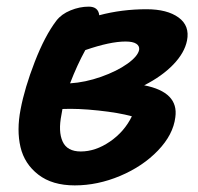

<svg xmlns="http://www.w3.org/2000/svg" viewBox="-20 -540 597 578"><path d="M205.1 18.1Q137.2 18.1 95.5 -14.2Q53.7 -46.4 41.7 -97.2Q29.8 -147.9 42 -210.9Q54.2 -275.4 84.7 -354Q115.2 -432.6 149.9 -478Q165 -497.6 192.4 -508.8Q219.7 -520 247.1 -520Q275.9 -520 278.8 -494.1Q346.7 -512.2 420.9 -512.2Q483.4 -512.2 517.6 -487.3Q551.8 -462.4 543 -418Q535.6 -380.9 501.7 -345.7Q467.8 -310.5 414.1 -283.2Q518.6 -262.7 507.8 -187Q501.5 -134.8 455.6 -86.9Q409.7 -39.1 341.8 -10.5Q273.9 18.1 205.1 18.1ZM357.9 -415Q311.5 -415 236.8 -389.2Q211.9 -343.8 190.9 -289.1Q236.8 -292 284.4 -308.8Q332 -325.7 363.5 -348.1Q395 -370.6 398.9 -390.1Q400.4 -401.9 390.1 -408.4Q379.9 -415 357.9 -415ZM165 -194.8Q154.8 -144 168.5 -114Q182.1 -84 223.1 -84Q267.6 -84 311 -113.8Q354.5 -143.6 377 -189.9Q337.9 -200.7 276.1 -207.3Q214.4 -213.9 168 -211.9Q167.5 -209 166.5 -203.4Q165.5 -197.8 165 -194.8Z"/></svg>

Font: Shantell Sans Normal
Style: Italic
Weight: 600
Italic angle: -11.31°
Designer: Stephen Nixon, Anya Danilova, Shantell Martin
Foundry: Arrow Type
Version: Version 1.006;[559af2be0]